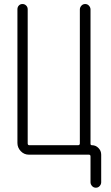

<svg xmlns="http://www.w3.org/2000/svg" viewBox="-20 -750 540 931"><path d="M120.1 0Q96.7 0 80.6 -17.1Q64.5 -34.2 64.5 -56.6V-705.1Q64.5 -715.8 71.3 -723.1Q78.1 -730.5 88.9 -730.5Q99.6 -730.5 106.9 -723.1Q114.3 -715.8 114.3 -705.1V-54.7Q114.3 -45.9 122.1 -45.9H358.4Q367.2 -45.9 367.2 -54.7V-704.1Q367.2 -713.9 374.5 -722.2Q381.8 -730.5 393.1 -730.5Q404.3 -730.5 411.6 -722.2Q418.9 -713.9 418.9 -704.1V-52.7Q418.9 -45.9 425.8 -45.9Q444.3 -45.9 457.5 -32.2Q470.7 -18.6 470.7 0V133.8Q470.7 143.6 463.4 151.9Q456.1 160.2 444.8 160.2Q433.6 160.2 426.3 151.9Q418.9 143.6 418.9 133.8V8.8Q418.9 0 411.1 0Z"/></svg>

Font: Rounded-X Mgen+ 2m light
Style: Regular
Weight: 200
Designer: [Source Han Sans]
Ryoko NISHIZUKA  (kana & ideographs); Paul D. Hunt (Latin, Greek & Cyrillic); Wenlong ZHANG  (bopomofo
Version: Version 1.059.20150602